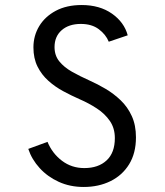

<svg xmlns="http://www.w3.org/2000/svg" viewBox="-20 -732 656 764"><path d="M313 12Q258.6 12 213.9 -8.4Q169.2 -28.8 137.9 -63.1Q106.5 -97.4 92.5 -139.5L169 -167.5Q188.1 -121.4 226.6 -92.3Q265.1 -63.2 315.5 -63.2Q371.4 -63.2 404.2 -93.8Q437 -124.2 437 -182.5Q437 -221.9 417.2 -250.7Q397.4 -279.5 365.4 -300.4Q333.4 -321.4 296.8 -337.2Q264.4 -351.4 231.8 -369Q199.1 -386.6 172.4 -410.6Q145.6 -434.5 129.3 -467.1Q113 -499.8 113 -543.5Q113 -589.5 135.9 -627.8Q158.9 -666 201.9 -689Q245 -712 305 -712Q376.5 -712 425.4 -677.8Q474.2 -643.5 488.2 -591.5L412.8 -566Q401.1 -594.8 373.1 -615.8Q345.1 -636.8 301.8 -636.8Q253.8 -636.8 225.4 -611.8Q197 -586.8 197 -544.8Q197 -511.2 215.9 -487.9Q234.8 -464.5 266.3 -446.6Q297.9 -428.8 335.8 -411.8Q367.9 -397.6 400.3 -378.4Q432.8 -359.2 460.2 -332.9Q487.8 -306.5 504.4 -270.2Q521 -233.9 521 -185.5Q521 -122.4 493.8 -78.3Q466.6 -34.2 419.5 -11.1Q372.4 12 313 12Z"/></svg>

Font: Overpass Mono Light
Style: Regular
Weight: 300
Monospace: yes
Designer: Delve Withrington, Dave Bailey
Foundry: Delve Fonts LLC
Version: Version 4.000